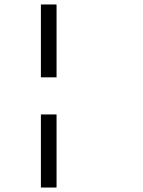

<svg xmlns="http://www.w3.org/2000/svg" viewBox="-20 -770 640 859"><path d="M163 -750V-424H233V-750ZM163 -258V69H233V-258Z"/></svg>

Font: LilGrotesk
Style: Regular
Weight: 400
Designer: Bastien Sozeau
Foundry: NBR — Bastien Sozeau
Version: Version 2.001